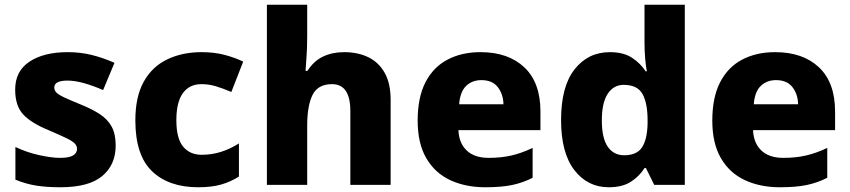

<svg xmlns="http://www.w3.org/2000/svg" viewBox="-20 -780 3586 810"><path d="M468 -166Q468 -85 411.5 -37.5Q355 10 235 10Q176 10 132.5 3Q89 -4 45 -22V-160Q93 -137 145.5 -125.5Q198 -114 233 -114Q271 -114 288 -124Q305 -134 305 -152Q305 -164 296 -174Q287 -184 261.5 -196.5Q236 -209 187 -230Q113 -260 78.5 -296.5Q44 -333 44 -402Q44 -480 104.5 -520Q165 -560 266 -560Q318 -560 365.5 -548.5Q413 -537 463 -515L415 -400Q374 -418 335 -429Q296 -440 265 -440Q209 -440 209 -411Q209 -399 217.5 -390Q226 -381 250 -369.5Q274 -358 321 -339Q368 -320 401 -298.5Q434 -277 451 -246Q468 -215 468 -166Z M816 10Q692 10 621.5 -57.5Q551 -125 551 -272Q551 -372 586.5 -435.5Q622 -499 685.5 -529.5Q749 -560 830 -560Q884 -560 927.5 -548.5Q971 -537 1006 -520L956 -392Q921 -407 891 -416Q861 -425 830 -425Q779 -425 751.5 -387Q724 -349 724 -273Q724 -196 752.5 -161.5Q781 -127 831 -127Q874 -127 913 -139.5Q952 -152 988 -175V-35Q953 -13 913 -1.5Q873 10 816 10Z M1276 -629Q1276 -578 1273 -538.5Q1270 -499 1269 -481H1277Q1304 -523 1343 -541.5Q1382 -560 1432 -560Q1489 -560 1533 -539Q1577 -518 1602.5 -473.5Q1628 -429 1628 -358V0H1458V-311Q1458 -425 1381 -425Q1321 -425 1298.5 -379.5Q1276 -334 1276 -250V0H1106V-760H1276Z M2007 -560Q2124 -560 2192 -496Q2260 -432 2260 -309V-231H1914Q1916 -177 1948.5 -145.5Q1981 -114 2042 -114Q2094 -114 2137.5 -124Q2181 -134 2227 -156V-30Q2186 -9 2140.5 0.5Q2095 10 2027 10Q1944 10 1879.5 -20Q1815 -50 1778.5 -112.5Q1742 -175 1742 -271Q1742 -369 1775 -433Q1808 -497 1868 -528.5Q1928 -560 2007 -560ZM2011 -442Q1972 -442 1946.5 -417.5Q1921 -393 1917 -340H2104Q2103 -383 2080 -412.5Q2057 -442 2011 -442Z M2548 10Q2459 10 2403 -62.5Q2347 -135 2347 -274Q2347 -415 2404 -487.5Q2461 -560 2553 -560Q2610 -560 2646 -536.5Q2682 -513 2704 -479H2709Q2705 -497 2702 -531Q2699 -565 2699 -599V-760H2869V0H2740L2705 -71H2699Q2678 -37 2642 -13.5Q2606 10 2548 10ZM2613 -125Q2666 -125 2688 -157.5Q2710 -190 2712 -257V-273Q2712 -345 2690.5 -383.5Q2669 -422 2611 -422Q2569 -422 2544 -384.5Q2519 -347 2519 -272Q2519 -197 2544 -161Q2569 -125 2613 -125Z M3250 -560Q3367 -560 3435 -496Q3503 -432 3503 -309V-231H3157Q3159 -177 3191.5 -145.5Q3224 -114 3285 -114Q3337 -114 3380.5 -124Q3424 -134 3470 -156V-30Q3429 -9 3383.5 0.5Q3338 10 3270 10Q3187 10 3122.5 -20Q3058 -50 3021.5 -112.5Q2985 -175 2985 -271Q2985 -369 3018 -433Q3051 -497 3111 -528.5Q3171 -560 3250 -560ZM3254 -442Q3215 -442 3189.5 -417.5Q3164 -393 3160 -340H3347Q3346 -383 3323 -412.5Q3300 -442 3254 -442Z"/></svg>

Font: Noto Sans Thaana ExtraBold
Style: Regular
Weight: 800
Designer: David Williams
Foundry: Google Inc.
Version: Version 3.001; ttfautohint (v1.8.4.7-5d5b)